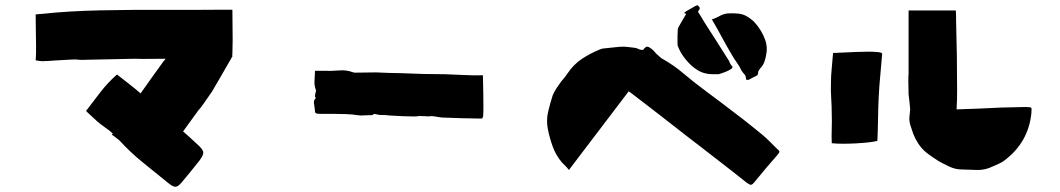

<svg xmlns="http://www.w3.org/2000/svg" viewBox="-20 -720 4040 732"><path d="M148 -487Q143 -486 131.5 -487.5Q120 -489 116 -490Q118 -512 117.5 -547Q117 -582 116.5 -615Q116 -648 116 -665Q121 -666 125 -666Q129 -666 139 -667Q241 -678 361.5 -680.5Q482 -683 605.5 -682.5Q729 -682 841 -683H866Q866 -652 866.5 -623.5Q867 -595 867 -567Q867 -554 866.5 -541.5Q866 -529 866 -515Q866 -513 865.5 -511.5Q865 -510 865 -508L867 -507Q848 -473 828 -439Q808 -405 789 -372Q770 -344 755 -323Q740 -302 739 -303L678 -219Q692 -207 705 -195Q718 -183 731 -171Q754 -151 755 -139.5Q756 -128 739 -106Q723 -86 706.5 -65.5Q690 -45 673 -25Q660 -9 650 -8Q640 -7 623 -21Q574 -61 526 -99.5Q478 -138 435 -185Q428 -190 421.5 -195.5Q415 -201 407 -206Q407 -208 408 -209Q409 -210 410 -211Q397 -223 381.5 -233.5Q366 -244 352 -256Q342 -266 331.5 -275Q321 -284 308 -297Q336 -334 363.5 -369.5Q391 -405 426 -436Q449 -418 471.5 -400.5Q494 -383 516 -364Q538 -395 560 -426Q582 -457 604 -487Q606 -489 608 -491.5Q610 -494 611 -496Q580 -496 551 -495.5Q522 -495 495 -496Q495 -496 468 -495.5Q441 -495 397.5 -494Q354 -493 303 -492Q290 -491 278 -492.5Q266 -494 254 -493Q212 -491 191.5 -489.5Q171 -488 162.5 -487.5Q154 -487 148 -487Z M1180 -305Q1179 -316 1177 -326Q1175 -336 1183 -345Q1185 -347 1182.5 -349.5Q1180 -352 1181 -354Q1181 -359 1182.5 -364Q1184 -369 1185 -375Q1178 -392 1179 -411Q1180 -430 1181 -450H1216Q1245 -449 1273 -451.5Q1301 -454 1327 -444Q1330 -443 1336 -443Q1356 -443 1375.5 -443.5Q1395 -444 1414 -444Q1438 -443 1462.5 -442Q1487 -441 1510 -441Q1552 -439 1594 -438Q1636 -437 1677 -437Q1709 -436 1748.5 -434Q1788 -432 1821 -433Q1821 -433 1821.5 -414Q1822 -395 1822.5 -368Q1823 -341 1823 -315.5Q1823 -290 1822 -276L1818 -268Q1818 -268 1807.5 -268Q1797 -268 1783.5 -268.5Q1770 -269 1759.5 -269Q1749 -269 1749 -269Q1749 -269 1736.5 -269.5Q1724 -270 1707.5 -270.5Q1691 -271 1678 -271.5Q1665 -272 1664 -272Q1663 -272 1653.5 -273.5Q1644 -275 1634.5 -276.5Q1625 -278 1622 -277Q1619 -276 1608.5 -276.5Q1598 -277 1587.5 -277.5Q1577 -278 1572 -277Q1572 -276 1555 -276Q1538 -276 1516 -277Q1494 -278 1477.5 -279Q1461 -280 1461 -280Q1449 -282 1438 -281.5Q1427 -281 1416 -284Q1405 -287 1403 -283.5Q1401 -280 1391 -281Q1378 -281 1366 -280Q1354 -279 1342 -281Q1325 -284 1298.5 -285Q1272 -286 1245 -286Q1218 -286 1199 -286Q1187 -286 1183.5 -289Q1180 -292 1180 -305Z M2564 -545Q2564 -547 2563.5 -548.5Q2563 -550 2563 -551Q2563 -565 2563 -579Q2563 -593 2564 -607Q2564 -611 2566.5 -615.5Q2569 -620 2571 -624Q2577 -635 2583.5 -645.5Q2590 -656 2596 -667Q2595 -668 2588 -670Q2590 -672 2592 -674Q2594 -676 2596 -677Q2604 -682 2612.5 -686.5Q2621 -691 2629 -696Q2633 -698 2636.5 -699.5Q2640 -701 2644 -696Q2652 -688 2643 -679Q2643 -678 2642.5 -677.5Q2642 -677 2641 -675Q2653 -657 2665 -636Q2688 -600 2711.5 -563.5Q2735 -527 2758 -490Q2760 -488 2760.5 -485.5Q2761 -483 2762 -481Q2764 -477 2766.5 -473.5Q2769 -470 2773 -465Q2773 -465 2772 -462.5Q2771 -460 2769 -458Q2759 -451 2746 -446Q2741 -444 2735 -442Q2729 -440 2723 -438Q2721 -437 2716 -437H2703Q2667 -436 2640.5 -452Q2614 -468 2593 -495Q2574 -518 2564 -545ZM2824 -420Q2824 -431 2817.5 -437.5Q2811 -444 2807 -451Q2799 -468 2788.5 -482.5Q2778 -497 2769 -513Q2750 -545 2732 -578.5Q2714 -612 2694 -646Q2702 -649 2708.5 -651.5Q2715 -654 2720 -657Q2738 -668 2757.5 -669Q2777 -670 2796 -668Q2813 -666 2827 -658Q2841 -650 2854 -638Q2869 -622 2880 -604Q2891 -586 2898 -566Q2907 -539 2901 -511Q2899 -498 2894 -484Q2889 -470 2878 -459Q2875 -455 2872.5 -450.5Q2870 -446 2870 -441Q2870 -433 2862 -430Q2855 -427 2848.5 -423.5Q2842 -420 2835 -416Q2831 -415 2827.5 -415.5Q2824 -416 2824 -420ZM2941 -154Q2951 -146 2951.5 -142Q2952 -138 2942 -127Q2932 -116 2922.5 -104.5Q2913 -93 2903 -82Q2892 -69 2881 -55.5Q2870 -42 2859 -29Q2849 -16 2843.5 -15.5Q2838 -15 2826 -24Q2802 -43 2777.5 -62.5Q2753 -82 2728 -101Q2695 -127 2661.5 -152.5Q2628 -178 2596 -203Q2544 -244 2492 -284Q2440 -324 2388 -364Q2385 -366 2382.5 -368Q2380 -370 2377 -372L2149 -72Q2143 -80 2136 -87Q2129 -94 2122 -101Q2099 -129 2087.5 -160.5Q2076 -192 2069 -226Q2062 -261 2069.5 -293Q2077 -325 2087 -356Q2093 -371 2102 -384Q2111 -397 2120 -410Q2133 -424 2143 -439Q2166 -474 2198.5 -495.5Q2231 -517 2268 -532Q2275 -535 2283 -535.5Q2291 -536 2298 -537Q2312 -538 2326.5 -540Q2341 -542 2356 -542Q2366 -542 2377 -540.5Q2388 -539 2398 -538Q2407 -537 2415 -533Q2423 -529 2432 -530Q2440 -541 2446 -542Q2452 -543 2462 -535Q2468 -531 2473.5 -525Q2479 -519 2484 -513H2485Q2486 -512 2487 -511Q2488 -510 2489 -509Q2493 -506 2497 -502Q2501 -498 2505 -496Q2548 -472 2584.5 -441Q2621 -410 2660 -381Q2698 -353 2736 -324Q2774 -295 2812 -266Q2831 -251 2850.5 -235.5Q2870 -220 2888 -205Q2902 -193 2915 -180Q2928 -167 2941 -154Z M3890 -312Q3909 -312 3911.5 -309Q3914 -306 3912 -287Q3900 -176 3809 -108Q3800 -101 3788.5 -96Q3777 -91 3766 -86Q3736 -71 3705 -72Q3674 -73 3643 -74Q3620 -75 3599 -85Q3578 -95 3558 -106Q3546 -114 3534 -122Q3522 -130 3511 -139Q3494 -153 3482 -171Q3470 -189 3462 -209Q3457 -225 3451.5 -240.5Q3446 -256 3447 -273Q3448 -280 3448.5 -287Q3449 -294 3450 -302Q3449 -316 3447.5 -331Q3446 -346 3444 -360Q3443 -390 3443 -413Q3443 -436 3444 -436V-680H3624Q3625 -671 3625 -662Q3625 -653 3625 -645Q3627 -577 3628 -509Q3629 -441 3629 -373Q3629 -356 3628.5 -338.5Q3628 -321 3627 -303Q3670 -304 3713 -306Q3756 -308 3799 -310Q3822 -311 3844 -311Q3866 -311 3888 -312ZM3325 -183Q3315 -180 3293.5 -177.5Q3272 -175 3245.5 -173.5Q3219 -172 3194 -172Q3169 -172 3151 -174Q3150 -202 3151 -230Q3152 -258 3151 -286Q3151 -315 3149 -344.5Q3147 -374 3148 -403Q3148 -431 3151 -460Q3154 -489 3156 -518L3247 -522Q3268 -523 3291.5 -523Q3315 -523 3330.5 -521Q3346 -519 3343 -512Q3340 -472 3336 -431.5Q3332 -391 3330 -350Q3328 -308 3327.5 -266Q3327 -224 3325 -183Z"/></svg>

Font: Palette Mosaic
Style: Regular
Weight: 400
Designer: Shibuyafont
Version: Version 1.001